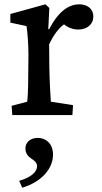

<svg xmlns="http://www.w3.org/2000/svg" viewBox="-20 -534 474 891"><path d="M37 0H316L319 -46L216 -62C214 -87 210 -158 209 -220L208 -328C228 -371 251 -402 277 -421C297 -405 319 -397 343 -397C382 -397 413 -419 413 -458C413 -494 384 -514 348 -514C305 -514 254 -488 208 -398L204 -399L209 -497L191 -514L28 -469V-429L103 -413C108 -382 112 -328 112 -278L111 -186C111 -112 108 -73 106 -62L34 -43ZM69 305 83 337C172 311 226 249 226 184C226 135 196 106 154 106C122 106 98 126 98 154C98 207 152 200 152 238C152 263 124 290 69 305Z"/></svg>

Font: TPK Tissa Web Medium
Style: Regular
Weight: 500
Designer: Jacques Le Bailly, Suppakit Chalermlarp | Katatrad Co.,Ltd.
Foundry: Jacques Le Bailly, Cadson Demak Co.,Ltd.
Version: Version 5.000;Glyphs 3.1.2 (3151)